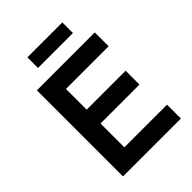

<svg xmlns="http://www.w3.org/2000/svg" viewBox="-245 -974 1088 1088"><g transform="rotate(-45 299.5 -430.0)"><path d="M85 0V-690H549V-579H207V-413H519V-302H207V-111H549V0ZM179 -775V-860H459V-775Z"/></g></svg>

Font: Oxanium SemiBold
Style: Regular
Weight: 600
Designer: Severin Meyer
Version: Version 2.000